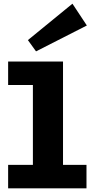

<svg xmlns="http://www.w3.org/2000/svg" viewBox="-20 -1019 515 1039"><path d="M158 -44V-686H321V-44ZM24 0V-127H448V0ZM24 -559V-686H309V-559ZM175 -741 131 -802 372 -999 450 -881Z"/></svg>

Font: BioRhyme SemiExpanded ExtraBold
Style: Regular
Weight: 800
Width: 6
Designer: Aoife Mooney
Foundry: Aoife Mooney Type
Version: Version 1.600;gftools[0.9.33]